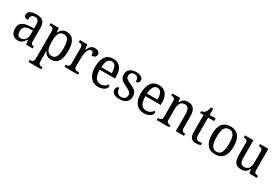

<svg xmlns="http://www.w3.org/2000/svg" viewBox="83 -1875 4830 3330"><g transform="rotate(30 2498.0 -210.0)"><path d="M188 10C265 10 294 -30 333 -87H340L355 0H484V-42H481C439 -42 424 -58 424 -114V-373C424 -500 367 -546 253 -546C157 -546 84 -516 84 -450C84 -406 112 -387 165 -387C165 -451 179 -496 248 -496C321 -496 332 -446 332 -373V-313L256 -310C115 -305 46 -256 46 -150C46 -41 107 10 188 10ZM213 -48C163 -48 140 -83 140 -145C140 -223 173 -264 275 -269L333 -272V-191C333 -106 286 -48 213 -48Z M540 239H796V197H788C748 197 713 189 713 130V34C713 2 712 -44 710 -79H714C740 -26 783 10 853 10C976 10 1042 -76 1042 -269C1042 -461 976 -546 854 -546C782 -546 740 -507 713 -448H709L699 -536H536V-494H548C588 -494 621 -485 621 -426V125C621 188 587 197 547 197H540ZM837 -50C742 -50 713 -129 713 -270C713 -412 742 -486 836 -486C917 -486 948 -413 948 -271C948 -129 917 -50 837 -50Z M1122 0H1391V-42H1366C1326 -42 1292 -50 1292 -109V-270C1292 -353 1316 -481 1381 -481C1417 -481 1430 -458 1430 -403C1493 -403 1518 -431 1518 -472C1518 -518 1486 -546 1420 -546C1341 -546 1315 -495 1290 -434H1286L1269 -536H1123V-494H1126C1166 -494 1200 -485 1200 -426V-114C1200 -51 1167 -42 1125 -42H1122Z M1798 10C1911 10 1964 -49 1964 -90C1964 -107 1954 -119 1944 -123C1922 -85 1878 -50 1814 -50C1725 -50 1678 -115 1676 -262H1983V-306C1983 -464 1910 -546 1789 -546C1657 -546 1582 -451 1582 -264C1582 -91 1662 10 1798 10ZM1888 -314H1678C1683 -430 1720 -493 1789 -493C1861 -493 1887 -421 1888 -314Z M2225 10C2336 10 2408 -45 2408 -146C2408 -230 2365 -269 2268 -312C2186 -348 2155 -368 2155 -420C2155 -467 2181 -500 2240 -500C2295 -500 2323 -462 2323 -394C2366 -394 2389 -417 2389 -453C2389 -503 2342 -545 2250 -545C2147 -545 2078 -495 2078 -404C2078 -318 2122 -284 2220 -237C2306 -197 2330 -177 2330 -128C2330 -72 2295 -37 2230 -37C2157 -37 2129 -92 2129 -162C2103 -162 2069 -146 2069 -95C2069 -25 2129 10 2225 10Z M2713 10C2826 10 2879 -49 2879 -90C2879 -107 2869 -119 2859 -123C2837 -85 2793 -50 2729 -50C2640 -50 2593 -115 2591 -262H2898V-306C2898 -464 2825 -546 2704 -546C2572 -546 2497 -451 2497 -264C2497 -91 2577 10 2713 10ZM2803 -314H2593C2598 -430 2635 -493 2704 -493C2776 -493 2802 -421 2803 -314Z M2969 0H3220V-42H3215C3175 -42 3143 -49 3143 -109V-320C3143 -406 3170 -483 3254 -483C3325 -483 3351 -432 3351 -346V0H3516V-42H3511C3470 -42 3442 -51 3442 -114V-350C3442 -487 3385 -546 3288 -546C3226 -546 3180 -527 3144 -455H3139L3127 -536H2974V-494H2979C3019 -494 3052 -485 3052 -426V-114C3052 -51 3018 -42 2977 -42H2969Z M3762 10C3796 10 3832 2 3849 -6V-50C3830 -46 3812 -43 3788 -43C3745 -43 3720 -73 3720 -143V-483H3841V-536H3720V-659H3674C3665 -606 3653 -577 3633 -554C3613 -532 3585 -522 3559 -520V-483H3629V-145C3629 -30 3670 10 3762 10Z M4137 10C4281 10 4356 -81 4356 -269C4356 -456 4274 -546 4140 -546C3996 -546 3921 -456 3921 -269C3921 -81 4003 10 4137 10ZM4139 -42C4049 -42 4015 -120 4015 -269C4015 -418 4048 -493 4138 -493C4229 -493 4262 -418 4262 -269C4262 -120 4230 -42 4139 -42Z M4659 10C4720 10 4770 -8 4807 -81H4811L4824 0H4974V-42H4971C4931 -42 4896 -50 4896 -109V-536H4728V-494H4731C4772 -494 4805 -485 4805 -422V-216C4805 -118 4771 -53 4691 -53C4618 -53 4597 -101 4597 -190V-536H4428V-494H4431C4472 -494 4505 -485 4505 -427V-186C4505 -49 4559 10 4659 10Z"/></g></svg>

Font: Noto Serif Ethiopic SmCn
Style: Regular
Weight: 400
Width: 4
Designer: Monotype Design Team
Foundry: Monotype Imaging Inc.
Version: Version 2.102